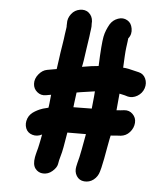

<svg xmlns="http://www.w3.org/2000/svg" viewBox="-56 -785 751 909"><g transform="rotate(-5 319.5 -330.5)"><path d="M335 -148C328 -129 319 -105 309 -78C299 -51 290 -30 283 -16L276 1C270 16 269 31 275 46C281 61 292 70 307 74C322 78 338 77 353 69C368 61 379 49 386 34L394 17C405 -8 416 -38 429 -74C442 -110 450 -129 451 -131C462 -130 472 -129 482 -128L499 -126C515 -125 530 -129 544 -140C558 -151 567 -165 571 -181C575 -197 572 -211 563 -224C554 -237 541 -244 525 -245L508 -246C502 -247 496 -247 489 -248C496 -273 503 -299 510 -325C519 -321 527 -318 534 -315L548 -308C562 -302 578 -302 594 -308C610 -314 623 -325 631 -340C639 -355 641 -371 637 -386C633 -401 624 -412 610 -418L596 -424C572 -435 553 -443 538 -446C547 -486 554 -518 561 -540C568 -562 573 -577 574 -582C588 -594 594 -609 594 -627C594 -645 589 -658 577 -668C565 -678 551 -682 534 -679C517 -676 504 -669 492 -656C478 -639 466 -621 458 -600C450 -579 438 -534 423 -464C403 -466 377 -467 344 -467C346 -472 350 -481 355 -496C360 -511 366 -531 374 -554C382 -577 388 -595 392 -608C396 -621 399 -632 402 -640C405 -648 407 -658 408 -668L410 -677C412 -694 408 -708 398 -720C388 -732 374 -737 358 -737C342 -737 327 -732 314 -720C301 -708 293 -694 291 -677L289 -668C289 -665 288 -660 286 -655C284 -650 281 -641 277 -628C273 -615 268 -598 260 -576C252 -554 245 -532 239 -513C233 -494 228 -478 224 -467H179C163 -467 149 -461 135 -449C121 -437 113 -423 111 -407C109 -391 113 -378 123 -366C133 -354 146 -348 162 -348H187C178 -317 173 -297 169 -288C162 -287 152 -287 143 -286C134 -285 120 -282 104 -276C88 -270 74 -261 65 -246C56 -231 53 -215 56 -200C59 -185 68 -174 82 -167C96 -160 111 -159 127 -164H128C122 -147 116 -133 111 -120C106 -107 101 -96 96 -86C91 -76 88 -67 85 -60C77 -38 76 -20 83 -6C90 8 102 17 117 20C132 23 147 21 162 12C177 3 187 -7 191 -18C195 -29 200 -43 208 -58C216 -73 229 -108 248 -163ZM395 -346C394 -341 387 -314 373 -266L287 -280C287 -283 295 -305 308 -348H326Z"/></g></svg>

Font: AppleStorm
Style: XbdIta
Weight: 800
Foundry: Cannot Into Space Fonts
Version: Version 1.01